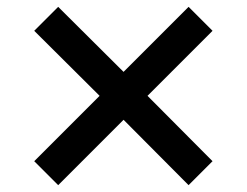

<svg xmlns="http://www.w3.org/2000/svg" viewBox="-20 -589 721 561"><path d="M601 -499 411 -309 601 -118 531 -48 341 -239 150 -48 80 -118 271 -309 80 -499 150 -569 341 -379 531 -569Z"/></svg>

Font: Madhuban Medium
Style: Regular
Weight: 500
Designer: jaikishan Patel
Foundry: MagicType
Version: Version 1.000